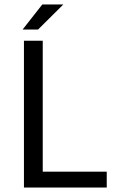

<svg xmlns="http://www.w3.org/2000/svg" viewBox="-20 -838 521 858"><path d="M81 -706 169 -818H263L150 -706ZM87 0V-656H171V-71H457V0Z"/></svg>

Font: RibengUni
Style: Regular
Weight: 400
Designer: (1) Dr. Andrew Glass (Program Manager at Microsoft Corporation)
(2) Bivuti Chakma (Suz Moriz)
(3) Paul D. Hunt (Adobe Co
Foundry: Bivuti Chakma and Jyoti Chakma
Version: Version 1.2020